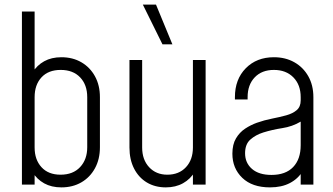

<svg xmlns="http://www.w3.org/2000/svg" viewBox="-20 -800 1445 832"><path d="M246 12Q203 12 171.5 -5.5Q140 -23 121 -54L130 -66V0H75V-750H130V-474L121 -486Q140 -517 171.5 -534.5Q203 -552 246 -552Q295 -552 332.5 -530.2Q370 -508.5 391.5 -469.5Q413 -430.5 413 -379V-162Q413 -110 391.5 -70.8Q370 -31.5 332.5 -9.8Q295 12 246 12ZM242.5 -43Q296.5 -43 327.2 -76Q358 -109 358 -162V-379Q358 -432.5 327.2 -464.8Q296.5 -497 243 -497Q189.5 -497 159.8 -464.8Q130 -432.5 130 -379V-161Q130 -108 159.8 -75.5Q189.5 -43 242.5 -43Z M698.5 12Q652 12 616.5 -9.2Q581 -30.5 561 -69.5Q541 -108.5 541 -161V-540H596V-161Q596 -108 626.2 -75.5Q656.5 -43 705 -43Q755.5 -43 785.8 -75.5Q816 -108 816 -161V-540H871V0H816V-68L825 -57Q805.5 -24 773.2 -6Q741 12 698.5 12ZM684 -608 599 -780H656L727 -608Z M1150 12Q1073 12 1030 -29.2Q987 -70.5 987 -134Q987 -174 1002.5 -200.2Q1018 -226.5 1042.2 -242.5Q1066.5 -258.5 1093 -268Q1125.5 -279.5 1158.8 -286Q1192 -292.5 1220.2 -300.2Q1248.5 -308 1265.8 -322.8Q1283 -337.5 1283 -365V-379Q1283 -432.5 1251.2 -464.8Q1219.5 -497 1167 -497Q1114.5 -497 1083.8 -464.8Q1053 -432.5 1053 -379V-369H998V-379Q998 -456.5 1045 -504.2Q1092 -552 1167 -552Q1217 -552 1255.5 -530.2Q1294 -508.5 1316 -469.5Q1338 -430.5 1338 -379V0H1283V-71L1292 -59Q1272 -25.5 1236.2 -6.8Q1200.5 12 1150 12ZM1156.5 -42Q1217.5 -42 1250.2 -76Q1283 -110 1283 -171V-273Q1247 -251.5 1203.2 -244.8Q1159.5 -238 1121 -226Q1087.5 -215.5 1064.8 -195.2Q1042 -175 1042 -136Q1042 -94 1072 -68Q1102 -42 1156.5 -42Z"/></svg>

Font: Mohave Light
Style: Regular
Weight: 300
Designer: Gumpita Rahayu
Foundry: Tokotype
Version: Version 2.003